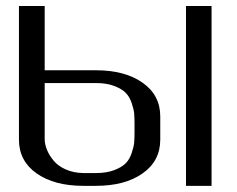

<svg xmlns="http://www.w3.org/2000/svg" viewBox="-20 -603 769 623"><path d="M250 0Q156.2 0 98.9 -40.3Q41.5 -80.6 41.5 -149.9V-583.5H125V-375H208.5H291.5Q385.3 -375 442.6 -334.7Q500 -294.4 500 -225.1V-149.9Q500 -80.6 442.6 -40.3Q385.3 0 291.5 0ZM416.5 -172.9V-202.1Q416.5 -221.7 415.3 -235.1Q414.1 -248.5 407.2 -268.8Q400.4 -289.1 387.9 -301.8Q375.5 -314.5 350.8 -324Q326.2 -333.5 291.5 -333.5H125V-151.9Q125 -134.8 132.6 -116.5Q140.1 -98.1 154.5 -81.1Q168.9 -64 193.8 -53Q218.8 -42 250 -41.5H291.5Q326.2 -41.5 350.8 -51Q375.5 -60.5 387.9 -73.2Q400.4 -85.9 407.2 -106.2Q414.1 -126.5 415.3 -139.9Q416.5 -153.3 416.5 -172.9ZM666.5 0H583.5V-583.5H666.5Z"/></svg>

Font: Gputeks
Style: Regular
Weight: 500
Version: Version 0.9